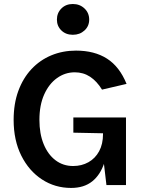

<svg xmlns="http://www.w3.org/2000/svg" viewBox="-20 -911 717 945"><path d="M330 14Q250.4 14 186.4 -28Q122.3 -69.9 84.7 -145.2Q47.1 -220.5 47.1 -320.9Q47.1 -400.5 70.2 -463.5Q93.4 -526.6 135 -571Q176.6 -615.3 232.5 -638.6Q288.5 -661.9 354 -661.9Q444.9 -661.9 506.7 -622.4Q568.5 -582.9 602.9 -498.1L482.1 -469.9Q456.6 -511.4 423.4 -533.3Q390.1 -555.1 348.1 -555.1Q300.2 -555.1 260.6 -526.7Q221 -498.4 197.5 -446Q174 -393.6 174 -320.9Q174 -253 194.8 -201.9Q215.6 -150.8 253 -122.4Q290.4 -93.9 339.9 -93.9Q382 -93.9 415.3 -112.6Q448.7 -131.3 467.8 -166.4Q487 -201.6 487 -251H513Q513 -170 493.7 -110.5Q474.5 -51 434.1 -18.5Q393.6 14 330 14ZM503.9 0 487 -143.1V-255L341 -258V-333H600.1V0ZM338.5 -739.8Q304.1 -739.8 282.1 -761.2Q260.1 -782.6 260.1 -814.5Q260.1 -847.1 282.1 -869.2Q304.1 -891.3 338.5 -891.3Q372.8 -891.3 395.9 -869.3Q419 -847.4 419 -814.5Q419 -782.3 395.9 -761.1Q372.8 -739.8 338.5 -739.8Z"/></svg>

Font: Karla
Style: Regular
Weight: 400
Designer: Jonathan Pinhorn
Version: Version 2.004;gftools[0.9.33]